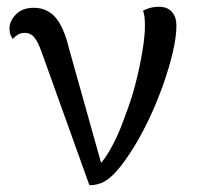

<svg xmlns="http://www.w3.org/2000/svg" viewBox="-20 -543 587 567"><path d="M244 4 103 -389Q92 -420 81 -433Q70 -446 53 -446Q41 -446 32.5 -440.5Q24 -435 18 -428Q14 -433 11 -440.5Q8 -448 8 -459Q8 -481 27 -500.5Q46 -520 80 -520Q118 -520 143 -492.5Q168 -465 184 -399L285 -39L260 -45Q274 -54 289.5 -76Q305 -98 321 -131Q337 -164 351 -205Q368 -248 380.5 -297Q393 -346 400.5 -391.5Q408 -437 408 -467Q408 -483 406.5 -494.5Q405 -506 402 -511Q410 -516 422.5 -519.5Q435 -523 449 -523Q475 -523 488 -507.5Q501 -492 501 -468Q501 -434 490 -387.5Q479 -341 461 -290.5Q443 -240 420.5 -192.5Q398 -145 375 -108Q350 -68 329 -43Q308 -18 288.5 -7Q269 4 244 4Z"/></svg>

Font: Arima Thin Medium
Style: Regular
Weight: 500
Version: Version 1.100